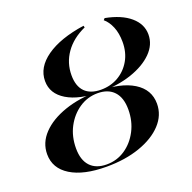

<svg xmlns="http://www.w3.org/2000/svg" viewBox="-109 -692 814 813"><g transform="rotate(-20 297.5 -286.0)"><path d="M237.9 11.3Q134.7 11.3 76.6 -24.6Q18.5 -60.5 18.5 -124.2Q18.5 -175.8 56.5 -215.7Q94.4 -255.6 160.9 -278.6Q227.4 -301.6 311.3 -301.6Q414.5 -301.6 471.8 -266.1Q529 -230.6 529 -166.9Q529 -115.3 491.5 -75Q454 -34.7 388.3 -11.7Q322.6 11.3 237.9 11.3ZM241.9 2.4Q287.9 2.4 325 -22.6Q362.1 -47.6 384.3 -90.3Q406.5 -133.1 406.5 -185.5Q406.5 -238.7 380.6 -266.5Q354.8 -294.4 307.3 -294.4Q261.3 -294.4 223.8 -269Q186.3 -243.5 164.1 -201.2Q141.9 -158.9 141.9 -105.6Q141.9 -53.2 167.7 -25.4Q193.5 2.4 241.9 2.4ZM321.8 -295.2Q225.8 -295.2 171 -328.2Q116.1 -361.3 116.1 -418.5Q116.1 -479.8 177.8 -523.4Q239.5 -566.9 349.2 -583.1L351.6 -575Q292.7 -548.4 261.3 -503.6Q229.8 -458.9 229.8 -403.2Q229.8 -354 254.8 -328.6Q279.8 -303.2 327.4 -303.2Q371 -303.2 405.6 -323.4Q440.3 -343.5 460.9 -379.4Q481.5 -415.3 481.5 -462.1Q481.5 -501.6 469.4 -530.6Q457.3 -559.7 437.9 -575.8L444.4 -583.1Q516.1 -569.4 555.6 -535.5Q595.2 -501.6 595.2 -454.8Q595.2 -408.9 559.3 -373Q523.4 -337.1 461.7 -316.1Q400 -295.2 321.8 -295.2Z"/></g></svg>

Font: Playfair 144pt
Style: Bold Italic
Weight: 700
Italic angle: -15.6°
Designer: Claus Eggers Sørensen
Foundry: Claus Eggers Sørensen
Version: Version 2.203